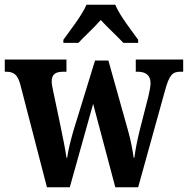

<svg xmlns="http://www.w3.org/2000/svg" viewBox="-23 -786 789 806"><path d="M243 -619V-606H306C330 -632 373 -671 400 -702C426 -673 474 -629 495 -606H557V-619C530 -657 479 -721 461 -766H340C321 -721 270 -657 243 -619ZM62 -432 174 0H270L368 -350L461 0H557L670 -407C688 -472 701 -485 735 -485H746V-536H547V-485H553C590 -485 609 -470 609 -436C609 -425 605 -403 601 -386L563 -237C552 -192 545 -155 541 -124H538C535 -150 525 -202 515 -236L432 -532H376L287 -243C276 -206 263 -156 259 -124H256C252 -155 240 -214 230 -262L201 -400C198 -415 194 -432 194 -443C194 -476 211 -485 246 -485H256V-536H-3V-485H0C34 -485 50 -475 62 -432Z"/></svg>

Font: Noto Serif Ethiopic Condensed
Style: Bold
Weight: 700
Width: 3
Designer: Monotype Design Team
Foundry: Monotype Imaging Inc.
Version: Version 2.102